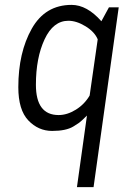

<svg xmlns="http://www.w3.org/2000/svg" viewBox="-20 -530 527 786"><path d="M260 -445Q198 -445 162.5 -369Q127 -293 127 -183Q127 -59 220 -59Q255 -59 290.5 -81Q326 -103 347 -139L380 -369Q367 -400 330 -422.5Q293 -445 260 -445ZM55 -173Q55 -315 110 -412.5Q165 -510 273 -510Q336 -510 395 -443L426 -500H466L363 236H295L336 -57Q313 -34 304 -27.5Q295 -21 280 -12Q250 6 193.5 6Q137 6 96 -37Q55 -80 55 -173Z"/></svg>

Font: Gudea
Style: Italic
Weight: 400
Version: Version 1.002